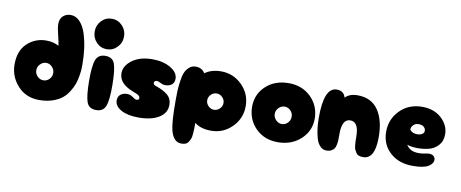

<svg xmlns="http://www.w3.org/2000/svg" viewBox="-72 -1046 3621 1508"><g transform="rotate(10 1738.0 -292.5)"><path d="M263 0Q157 0 91 -73Q25 -146 25 -243Q25 -353 88.5 -411.5Q152 -470 239 -470Q295 -470 339 -446Q337 -471 322.5 -527Q308 -583 308 -615Q308 -657 333 -679Q358 -701 393 -701Q435 -701 467 -666.5Q499 -632 516.5 -576Q534 -520 542 -460Q550 -400 550 -338Q550 -316 549.5 -299Q549 -282 543 -244.5Q537 -207 527 -178Q517 -149 495.5 -114Q474 -79 445 -55.5Q416 -32 369 -16Q322 0 263 0ZM221.5 -178.5Q242 -158 269 -158Q296 -158 316 -178.5Q336 -199 336 -227Q336 -255 316 -276Q296 -297 269 -297Q242 -297 221.5 -276Q201 -255 201 -227Q201 -199 221.5 -178.5Z M810 -216Q809 -337 791.5 -384.5Q774 -432 717 -432Q660 -432 641.5 -384Q623 -336 624 -216Q625 -95 642.5 -47.5Q660 0 717 0Q774 0 792.5 -48Q811 -96 810 -216ZM717 -485Q765 -485 799.5 -520.5Q834 -556 834 -607Q834 -657 799.5 -692.5Q765 -728 717 -728Q668 -728 634 -692.5Q600 -657 600 -607Q600 -556 634 -520.5Q668 -485 717 -485Z M1056 0Q1157 0 1217.5 -37Q1278 -74 1278 -139Q1278 -190 1242.5 -219Q1207 -248 1149 -267Q1127 -274 1127 -289Q1127 -297 1133 -302.5Q1139 -308 1147 -308Q1161 -308 1180 -297.5Q1199 -287 1218 -287Q1251 -287 1270.5 -303Q1290 -319 1290 -350Q1290 -400 1231 -435Q1172 -470 1086 -470Q987 -470 925.5 -425Q864 -380 864 -320Q864 -246 954 -204Q965 -199 980 -193Q995 -187 1003.5 -183.5Q1012 -180 1020.5 -175Q1029 -170 1032.5 -164Q1036 -158 1036 -150Q1036 -135 1015 -135Q1004 -135 983.5 -151Q963 -167 937 -167Q905 -167 884.5 -150.5Q864 -134 864 -104Q864 -58 916 -29Q968 0 1056 0Z M1422 143Q1442 143 1456 137.5Q1470 132 1478.5 118.5Q1487 105 1492.5 92Q1498 79 1500 54.5Q1502 30 1502.5 13Q1503 -4 1503 -36Q1553 3 1634 3Q1732 3 1801 -66.5Q1870 -136 1870 -234Q1870 -332 1800.5 -401Q1731 -470 1634 -470Q1556 -470 1504 -432Q1481 -472 1430 -472Q1399 -472 1377 -451.5Q1355 -431 1344.5 -404Q1334 -377 1328 -331Q1322 -285 1321 -255Q1320 -225 1320 -178Q1320 -10 1336 53Q1359 143 1422 143ZM1674.5 -182.5Q1655 -163 1629 -163Q1603 -163 1583.5 -182.5Q1564 -202 1564 -228Q1564 -254 1583.5 -273.5Q1603 -293 1629 -293Q1655 -293 1674.5 -273.5Q1694 -254 1694 -228Q1694 -202 1674.5 -182.5Z M2170 1Q2280 -1 2351.5 -69Q2423 -137 2421 -236Q2418 -338 2347.5 -405Q2277 -472 2170 -471Q2060 -470 1989.5 -403.5Q1919 -337 1920 -236Q1922 -134 1991.5 -66Q2061 2 2170 1ZM2220 -166Q2200 -145 2173 -145Q2146 -145 2125.5 -166Q2105 -187 2105 -215Q2105 -243 2125.5 -263.5Q2146 -284 2173 -284Q2200 -284 2220 -263.5Q2240 -243 2240 -215Q2240 -187 2220 -166Z M2846 0Q2939 0 2941 -166Q2943 -306 2888 -388.5Q2833 -471 2722 -471Q2657 -471 2623 -435Q2609 -487 2552 -487Q2451 -487 2451 -247Q2451 -203 2455.5 -163.5Q2460 -124 2470.5 -85.5Q2481 -47 2502.5 -24Q2524 -1 2554 -1Q2577 -1 2592.5 -9.5Q2608 -18 2616 -29Q2624 -40 2628 -62Q2632 -84 2632.5 -97Q2633 -110 2633 -138Q2633 -145 2633 -149Q2633 -267 2699 -267Q2767 -267 2767 -149Q2767 -124 2767.5 -112.5Q2768 -101 2770 -79.5Q2772 -58 2777 -47.5Q2782 -37 2790 -24Q2798 -11 2812.5 -5.5Q2827 0 2846 0Z M3242 0Q3330 0 3367.5 -23.5Q3405 -47 3403 -79Q3401 -101 3381.5 -111Q3362 -121 3331 -114Q3212 -88 3172 -156Q3204 -145 3249.5 -144Q3295 -143 3341 -153.5Q3387 -164 3419 -198.5Q3451 -233 3451 -287Q3451 -360 3392 -415Q3333 -470 3237 -470Q3130 -470 3060.5 -399.5Q2991 -329 2991 -229Q2991 -128 3060.5 -64Q3130 0 3242 0ZM3175 -278Q3175 -298 3190.5 -314.5Q3206 -331 3233 -331Q3260 -331 3274.5 -318Q3289 -305 3289 -287Q3289 -267 3266.5 -257Q3244 -247 3216 -252.5Q3188 -258 3175 -278Z"/></g></svg>

Font: Cherry Bomb
Style: Regular
Weight: 400
Designer: satsuyako
Foundry: satsuyako
Version: Version 4.0